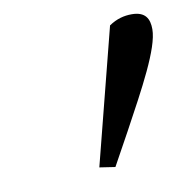

<svg xmlns="http://www.w3.org/2000/svg" viewBox="-48 -784 385 398"><g transform="rotate(-10 145.0 -585.0)"><path d="M132 -437 165 -432 203 -501C247 -582 290 -660 290 -700C290 -722 282 -738 253 -738C237 -738 221 -734 205 -723L132 -437Z"/></g></svg>

Font: Source Serif Variable
Style: Italic
Weight: 389
Italic angle: -12°
Designer: Frank Grießhammer
Foundry: Adobe Systems Incorporated
Version: Version 3.001;hotconv 1.0.111;makeotfexe 2.5.65597